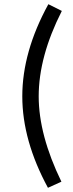

<svg xmlns="http://www.w3.org/2000/svg" viewBox="-20 -734 348 913"><path d="M86 -276Q86 -488 210 -714L274 -682Q164 -465 164 -276Q164 -92 272 130L208 159Q86 -66 86 -276Z"/></svg>

Font: BreeCF
Style: Light
Weight: 300
Designer: Veronika Burian, Jos Scaglione
Foundry: TypeTogether
Version: Version 0.0.2